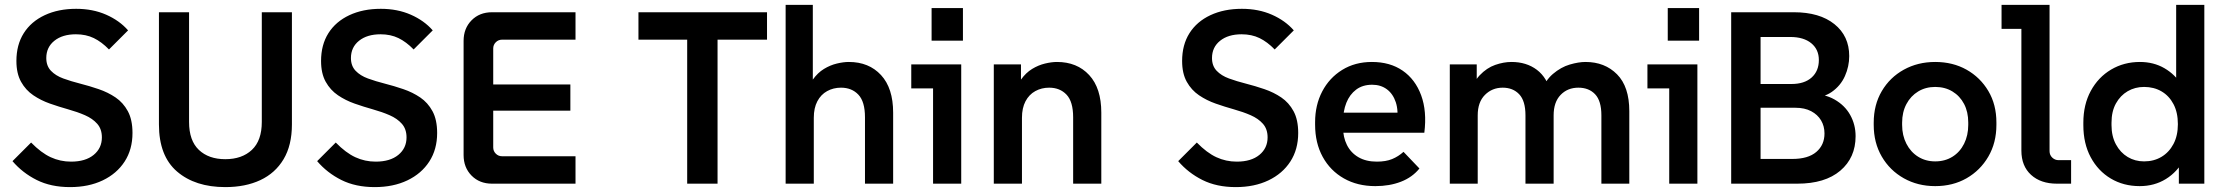

<svg xmlns="http://www.w3.org/2000/svg" viewBox="-20 -750 9087 784"><path d="M266 14Q188 14 130 -15Q72 -44 31 -92L107 -168Q148 -126 187 -108Q226 -90 270 -90Q329 -90 362.5 -117.5Q396 -145 396 -189Q396 -223 377 -244.5Q358 -266 327 -279.5Q296 -293 258.5 -303.5Q221 -314 184 -327Q147 -340 116 -361Q85 -382 66 -416Q47 -450 47 -501Q47 -567 77 -614.5Q107 -662 162.5 -688Q218 -714 291 -714Q359 -714 413.5 -690Q468 -666 503 -626L425 -548Q395 -579 363 -594.5Q331 -610 290 -610Q235 -610 202 -583.5Q169 -557 169 -513Q169 -481 188 -461Q207 -441 238.5 -429.5Q270 -418 307.5 -408.5Q345 -399 383 -386Q421 -373 452 -352Q483 -331 502 -296Q521 -261 521 -207Q521 -140 489 -90.5Q457 -41 399.5 -13.5Q342 14 266 14Z M900 14Q777 14 703 -49.5Q629 -113 629 -242V-700H752V-252Q752 -176 792 -138Q832 -100 900 -100Q968 -100 1008.5 -138Q1049 -176 1049 -252V-700H1172V-242Q1172 -157 1138 -100Q1104 -43 1043 -14.5Q982 14 900 14Z M1510 14Q1432 14 1374 -15Q1316 -44 1275 -92L1351 -168Q1392 -126 1431 -108Q1470 -90 1514 -90Q1573 -90 1606.5 -117.5Q1640 -145 1640 -189Q1640 -223 1621 -244.5Q1602 -266 1571 -279.5Q1540 -293 1502.5 -303.5Q1465 -314 1428 -327Q1391 -340 1360 -361Q1329 -382 1310 -416Q1291 -450 1291 -501Q1291 -567 1321 -614.5Q1351 -662 1406.5 -688Q1462 -714 1535 -714Q1603 -714 1657.5 -690Q1712 -666 1747 -626L1669 -548Q1639 -579 1607 -594.5Q1575 -610 1534 -610Q1479 -610 1446 -583.5Q1413 -557 1413 -513Q1413 -481 1432 -461Q1451 -441 1482.5 -429.5Q1514 -418 1551.5 -408.5Q1589 -399 1627 -386Q1665 -373 1696 -352Q1727 -331 1746 -296Q1765 -261 1765 -207Q1765 -140 1733 -90.5Q1701 -41 1643.5 -13.5Q1586 14 1510 14Z M1989 0Q1938 0 1905.5 -33Q1873 -66 1873 -117V-583Q1873 -634 1905.5 -667Q1938 -700 1989 -700H2330V-588H2030Q2015 -588 2004.5 -577.5Q1994 -567 1994 -552V-148Q1994 -133 2004.5 -122.5Q2015 -112 2030 -112H2330V0ZM1932 -298V-405H2309V-298Z M2786 0V-648H2910V0ZM2587 -588V-700H3112V-588Z M3188 0V-730H3299V-353H3268Q3279 -397 3299 -425Q3319 -453 3344.5 -468.5Q3370 -484 3397 -490.5Q3424 -497 3446 -497Q3528 -497 3577.5 -443.5Q3627 -390 3627 -290V0H3512V-271Q3512 -335 3485 -363.5Q3458 -392 3414 -392Q3383 -392 3357.5 -378Q3332 -364 3317.5 -336.5Q3303 -309 3303 -269V0Z M3790 0V-441L3841 -389H3701V-487H3905V0ZM3784 -584V-717H3912V-584Z M4038 0V-487H4149V-353H4118Q4129 -397 4149 -425Q4169 -453 4194.5 -468.5Q4220 -484 4247 -490.5Q4274 -497 4296 -497Q4378 -497 4427.5 -443.5Q4477 -390 4477 -290V0H4362V-271Q4362 -335 4335 -363.5Q4308 -392 4264 -392Q4233 -392 4207.5 -378Q4182 -364 4167.5 -336.5Q4153 -309 4153 -269V0Z M5026 14Q4948 14 4890 -15Q4832 -44 4791 -92L4867 -168Q4908 -126 4947 -108Q4986 -90 5030 -90Q5089 -90 5122.5 -117.5Q5156 -145 5156 -189Q5156 -223 5137 -244.5Q5118 -266 5087 -279.5Q5056 -293 5018.5 -303.5Q4981 -314 4944 -327Q4907 -340 4876 -361Q4845 -382 4826 -416Q4807 -450 4807 -501Q4807 -567 4837 -614.5Q4867 -662 4922.5 -688Q4978 -714 5051 -714Q5119 -714 5173.5 -690Q5228 -666 5263 -626L5185 -548Q5155 -579 5123 -594.5Q5091 -610 5050 -610Q4995 -610 4962 -583.5Q4929 -557 4929 -513Q4929 -481 4948 -461Q4967 -441 4998.5 -429.5Q5030 -418 5067.5 -408.5Q5105 -399 5143 -386Q5181 -373 5212 -352Q5243 -331 5262 -296Q5281 -261 5281 -207Q5281 -140 5249 -90.5Q5217 -41 5159.5 -13.5Q5102 14 5026 14Z M5596 10Q5523 10 5467.5 -21.5Q5412 -53 5381 -109.5Q5350 -166 5350 -241V-251Q5350 -321 5379 -376.5Q5408 -432 5460.5 -464.5Q5513 -497 5582 -497Q5656 -497 5707.5 -461.5Q5759 -426 5783 -361Q5807 -296 5796 -208H5433V-290H5735L5684 -248Q5691 -298 5679.5 -332.5Q5668 -367 5643 -385.5Q5618 -404 5583 -404Q5544 -404 5517.5 -384Q5491 -364 5477.5 -330Q5464 -296 5464 -251V-231Q5464 -190 5480 -158Q5496 -126 5527 -108Q5558 -90 5602 -90Q5639 -90 5664.5 -100.5Q5690 -111 5711 -130L5776 -62Q5747 -26 5700.5 -8Q5654 10 5596 10Z M5900 0V-487H6010V-354L5979 -355Q5993 -412 6022 -442.5Q6051 -473 6085.5 -485Q6120 -497 6152 -497Q6213 -497 6255.5 -465Q6298 -433 6314 -368H6270Q6288 -420 6321 -448Q6354 -476 6390 -486.5Q6426 -497 6454 -497Q6533 -497 6583 -446.5Q6633 -396 6633 -296V0H6519V-279Q6519 -338 6493.5 -365Q6468 -392 6425 -392Q6381 -392 6352.5 -362.5Q6324 -333 6324 -279V0H6209V-279Q6209 -338 6183.5 -365Q6158 -392 6116 -392Q6073 -392 6043.5 -362.5Q6014 -333 6014 -279V0Z M6796 0V-441L6847 -389H6707V-487H6911V0ZM6790 -584V-717H6918V-584Z M7049 0V-700H7305Q7410 -700 7470.5 -651.5Q7531 -603 7531 -521Q7531 -479 7513.5 -439.5Q7496 -400 7459.5 -374.5Q7423 -349 7364 -349L7366 -368Q7428 -368 7470.5 -344Q7513 -320 7535 -280.5Q7557 -241 7557 -194Q7557 -106 7494.5 -53Q7432 0 7319 0ZM7169 -59 7120 -101H7299Q7363 -101 7396.5 -129.5Q7430 -158 7430 -205Q7430 -235 7416 -258.5Q7402 -282 7375.5 -296Q7349 -310 7311 -310H7128V-407H7295Q7348 -407 7377.5 -433.5Q7407 -460 7407 -505Q7407 -548 7376 -573.5Q7345 -599 7290 -599H7120L7169 -641Z M7882 10Q7811 10 7754 -22Q7697 -54 7664 -110.5Q7631 -167 7631 -240V-249Q7631 -322 7664 -378Q7697 -434 7754 -465.5Q7811 -497 7882 -497Q7954 -497 8010 -465.5Q8066 -434 8099 -378.5Q8132 -323 8132 -250V-240Q8132 -167 8099 -110.5Q8066 -54 8010 -22Q7954 10 7882 10ZM7882 -91Q7922 -91 7952.5 -110Q7983 -129 8000 -163Q8017 -197 8017 -240V-250Q8017 -293 8000 -325.5Q7983 -358 7952.5 -376.5Q7922 -395 7882 -395Q7843 -395 7812.5 -376.5Q7782 -358 7764.5 -325Q7747 -292 7747 -249V-240Q7747 -197 7764.5 -163Q7782 -129 7812.5 -110Q7843 -91 7882 -91Z M8379 0Q8313 0 8273.5 -36Q8234 -72 8234 -135V-684L8286 -632H8153V-730H8349V-133Q8349 -117 8360 -106.5Q8371 -96 8386 -96H8437V0Z M8717 10Q8651 10 8599 -21Q8547 -52 8517 -108Q8487 -164 8487 -239V-249Q8487 -323 8517.5 -379Q8548 -435 8600.5 -466Q8653 -497 8718 -497Q8774 -497 8818 -471.5Q8862 -446 8889 -402L8866 -375V-730H8981V0H8877V-123L8899 -100Q8871 -48 8824 -19Q8777 10 8717 10ZM8735 -91Q8775 -91 8806 -109.5Q8837 -128 8855 -162Q8873 -196 8873 -243Q8873 -291 8855 -325Q8837 -359 8806 -377Q8775 -395 8735 -395Q8698 -395 8668 -377.5Q8638 -360 8620 -327.5Q8602 -295 8602 -249V-239Q8602 -194 8620 -160.5Q8638 -127 8668 -109Q8698 -91 8735 -91Z"/></svg>

Font: SUSE Thin SemiBold
Style: Regular
Weight: 600
Version: Version 1.000